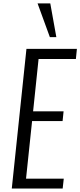

<svg xmlns="http://www.w3.org/2000/svg" viewBox="-20 -1093 466 1113"><path d="M269 -877.9 197.8 -1073.2H271.5L306.6 -877.9ZM48.3 0 133.3 -809.6H425.8L419.9 -751H203.6L171.9 -447.8H348.6L342.8 -391.1H166L130.9 -57.1H349.6L343.3 0Z"/></svg>

Font: Oswald
Style: Light
Weight: 300
Designer: Vernon Adams
Foundry: Vernon Adams
Version: 3.0; ttfautohint (v0.95.6-bc232) -l 8 -r 50 -G 200 -x 0 -w "